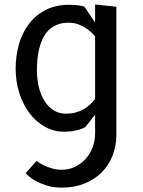

<svg xmlns="http://www.w3.org/2000/svg" viewBox="-20 -580 640 858"><path d="M405 -67.5 361.5 -12.5Q357 -9.5 348.8 -6Q340.5 -2.5 328.5 0.8Q316.5 4 300.5 6.2Q284.5 8.5 265 8.5Q219.5 8.5 180.2 -13.8Q141 -36 112 -74.2Q83 -112.5 66.5 -163.8Q50 -215 50 -272.5Q50 -331 65 -383Q80 -435 110 -474Q140 -513 184.5 -535.8Q229 -558.5 288 -558.5Q306.5 -558.5 324.2 -557Q342 -555.5 357.5 -550L405 -479V-560L500 -550V23Q500 72 483.2 115Q466.5 158 435 189.8Q403.5 221.5 358.2 240Q313 258.5 256 258.5Q216.5 258.5 186.8 248.5Q157 238.5 136 226.5Q112 212.5 94.5 194L143.5 139Q158 150 176 159Q191.5 166.5 212 172.5Q232.5 178.5 256.5 178.5Q287.5 178.5 314.5 165.8Q341.5 153 361.8 131Q382 109 393.5 79.2Q405 49.5 405 15.5ZM405 -417Q391.5 -434 373.5 -447.5Q358 -459 336 -468.8Q314 -478.5 285.5 -478.5Q255.5 -478.5 233.5 -469Q211.5 -459.5 195.8 -443.5Q180 -427.5 170.2 -406.2Q160.5 -385 154.8 -361.2Q149 -337.5 147 -313.2Q145 -289 145 -266.5Q145 -224 154.2 -188.2Q163.5 -152.5 180.2 -126.8Q197 -101 220.8 -86.5Q244.5 -72 273 -72Q298.5 -72 318.5 -77.5Q338.5 -83 354.5 -92.2Q370.5 -101.5 382.8 -113.2Q395 -125 405 -137.5Z"/></svg>

Font: B612
Style: Regular
Weight: 400
Designer: Nicolas Chauveau, Thomas Paillot, Jonathan Favre-Lamarine, Jean-Luc Vinot
Foundry: AIRBUS
Version: Version 1.008